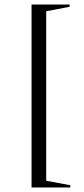

<svg xmlns="http://www.w3.org/2000/svg" viewBox="-20 -742 372 852"><path d="M120 90V-722H289V-712L185 -692V60L292 80V90Z"/></svg>

Font: Cinzel Decorative
Style: Regular
Weight: 400
Designer: Natanael Gama
Version: Version 1.002;PS 001.002;hotconv 1.0.56;makeotf.lib2.0.21325